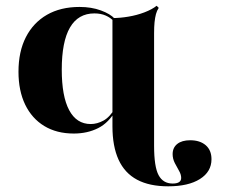

<svg xmlns="http://www.w3.org/2000/svg" viewBox="-20 -454 791 669"><path d="M237.1 11.3Q177.4 11.3 134.3 -14.9Q91.1 -41.1 67.7 -89.5Q44.4 -137.9 44.4 -204Q44.4 -274.2 70.2 -324.6Q96 -375 143.5 -402.4Q191.1 -429.8 257.3 -429.8Q298.4 -429.8 331.5 -417.7Q364.5 -405.6 379.8 -388.7L377.4 -379Q366.1 -391.9 348.8 -399.6Q331.5 -407.3 308.9 -407.3Q252.4 -407.3 223.8 -358.1Q195.2 -308.9 195.2 -211.3Q195.2 -118.5 221 -70.2Q246.8 -21.8 296 -21.8Q318.5 -21.8 340.7 -33.9Q362.9 -46 382.3 -79L384.7 -71.8Q359.7 -26.6 322.2 -7.7Q284.7 11.3 237.1 11.3ZM371.8 -209.7V-418.5V-391.1Q398.4 -391.1 427.4 -396Q456.5 -400.8 483.1 -410.9Q509.7 -421 525.8 -433.9L533.1 -426.6Q526.6 -416.9 523.4 -404.8Q520.2 -392.7 518.5 -376.6Q516.9 -360.5 516.9 -337.9V-209.7ZM516.9 54Q516.9 127.4 532.7 156.5Q548.4 185.5 581.5 185.5Q611.3 185.5 611.3 166.1Q611.3 154 604 141.5Q596.8 129 589.1 114.1Q581.5 99.2 581.5 83.1Q581.5 60.5 597.6 47.6Q613.7 34.7 642.7 34.7Q676.6 34.7 696.8 52Q716.9 69.4 716.9 100.8Q716.9 144.4 676.6 169.8Q636.3 195.2 566.1 195.2Q500.8 195.2 457.7 172.2Q414.5 149.2 393.1 102.4Q371.8 55.6 371.8 -13.7V-209.7H516.9Z"/></svg>

Font: Playfair 144pt SemiExpanded Black
Style: Regular
Weight: 900
Width: 6
Designer: Claus Eggers Sørensen
Foundry: Claus Eggers Sørensen
Version: Version 2.203